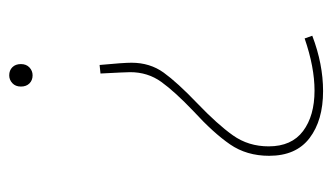

<svg xmlns="http://www.w3.org/2000/svg" viewBox="-176 -562 738 427"><g transform="rotate(90 193.5 -349.0)"><path d="M125 -201Q120 -254 120 -272Q120 -313 142 -343.5Q164 -374 210 -418Q257 -463 281.5 -497.5Q306 -532 306 -577Q306 -628 272 -653.5Q238 -679 182 -679Q130 -679 66 -657L60 -674Q123 -698 183 -698Q248 -698 287.5 -668Q327 -638 327 -578Q327 -528 301.5 -491Q276 -454 228 -410Q184 -368 162.5 -338Q141 -308 141 -269Q141 -260 144 -203ZM148 -52Q159 -52 166 -45Q173 -38 173 -26Q173 -14 165.5 -7Q158 0 148 0Q137 0 130 -7Q123 -14 123 -26Q123 -38 130.5 -45Q138 -52 148 -52Z"/></g></svg>

Font: Bitter Pro Thin
Style: Regular
Weight: 250
Designer: Sol Matas, and Bitter project Authors
Foundry: Sol Matas
Version: Version 1.010